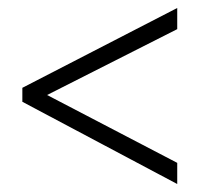

<svg xmlns="http://www.w3.org/2000/svg" viewBox="-20 -597 501 481"><path d="M424 -136V-189L98 -359L424 -524V-577L36 -377V-342Z"/></svg>

Font: Noto Sans Gujarati Condensed Light
Style: Regular
Weight: 300
Width: 3
Designer: Jelle Bosma - Monotype Design Team, Universal Thirst
Foundry: Monotype Imaging Inc.
Version: Version 2.106